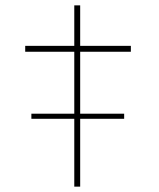

<svg xmlns="http://www.w3.org/2000/svg" viewBox="-20 -696 594 716"><path d="M97 -253V-272H443V-253ZM257 0V-676H279V0ZM74 -503V-525H468V-503Z"/></svg>

Font: Lexend Giga Thin
Style: Regular
Weight: 250
Version: Version 1.007